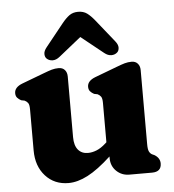

<svg xmlns="http://www.w3.org/2000/svg" viewBox="-53 -777 758 838"><g transform="rotate(-5 326.5 -357.5)"><path d="M74 -141.5V-321.5Q74 -342 68.5 -349.5Q63 -357 54 -361.5L39 -364.5Q28.5 -370 22 -377.5Q15.5 -385 15.5 -397.5Q15.5 -423.5 51 -437L146.5 -473Q168.5 -481.5 183.2 -485.8Q198 -490 214 -490Q231 -490 240.8 -479Q250.5 -468 250.5 -450V-184.5Q250.5 -148 266.2 -129Q282 -110 309.5 -110Q328 -110 347.5 -117.8Q367 -125.5 388 -144.5L393.5 -149.5V-321.5Q393.5 -342 388 -349.5Q382.5 -357 373.5 -361.5L358.5 -364.5Q348 -370 341.5 -377.5Q335 -385 335 -397.5Q335 -423.5 370.5 -437L466 -473Q488 -481.5 502.8 -485.8Q517.5 -490 533.5 -490Q550.5 -490 560.2 -479Q570 -468 570 -450V-126Q570 -103 574.5 -93.8Q579 -84.5 587 -80L598 -75Q621.5 -60.5 621.5 -37Q621.5 0 580.5 0H481Q448 0 424.8 -22.2Q401.5 -44.5 401.5 -79V-86.5Q343.5 -33 298.5 -9.8Q253.5 13.5 214 13.5Q152 13.5 113 -29.5Q74 -72.5 74 -141.5ZM222 -538.5Q206.5 -526 191.2 -526.2Q176 -526.5 166 -535.5Q158 -542.5 157.5 -556Q157 -569.5 170 -585.5L249 -684Q265.5 -704.5 281.2 -716Q297 -727.5 320 -727.5Q343 -727.5 358.8 -716Q374.5 -704.5 391 -684L470 -585.5Q483 -569.5 482.5 -556Q482 -542.5 474 -535.5Q464 -526.5 448.8 -526.2Q433.5 -526 418 -538.5L320 -617Z"/></g></svg>

Font: Fraunces 9pt SuperSoft
Style: Bold
Weight: 700
Version: Version 1.000;[b76b70a41]